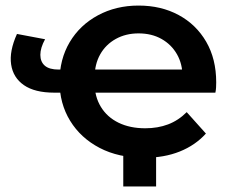

<svg xmlns="http://www.w3.org/2000/svg" viewBox="-20 -560 833 690"><path d="M255 -227H175Q105 -227 66 -254Q27 -281 20 -328.5Q13 -376 41 -438L142 -419Q125 -388 125 -363Q125 -338 141 -324Q157 -310 191 -310H255ZM498 7Q406 7 338 -28.5Q270 -64 232 -126Q194 -188 194 -267Q194 -347 230.5 -408.5Q267 -470 332 -505Q397 -540 478 -540Q559 -540 622 -506Q685 -472 721 -410Q757 -348 757 -264Q757 -256 756.5 -246Q756 -236 754 -227H297V-310H687L636 -284Q636 -330 616 -365Q596 -400 560.5 -420Q525 -440 478 -440Q432 -440 396 -420Q360 -400 340 -364.5Q320 -329 320 -281V-261Q320 -213 342.5 -176Q365 -139 406 -119Q447 -99 502 -99Q547 -99 584 -113Q621 -127 651 -157L720 -80Q682 -38 626 -15.5Q570 7 498 7ZM541 -25V110H423V-25Z"/></svg>

Font: MOST Montserrat SemiBold
Style: Regular
Weight: 600
Designer: Julieta Ulanovsky
Foundry: Julieta Ulanovsky
Version: Version 8.000;March 11, 2024;FontCreator 15.0.0.2926 64-bit